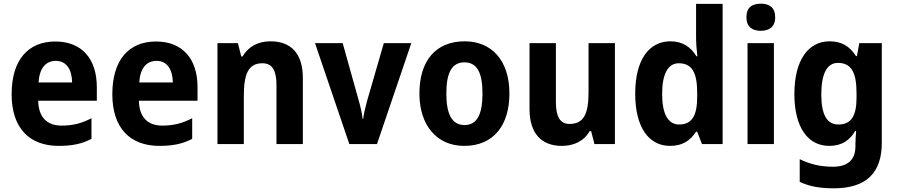

<svg xmlns="http://www.w3.org/2000/svg" viewBox="-20 -781 4868 1041"><path d="M280 -556C134 -556 43 -458 43 -270C43 -86 140 10 298 10C374 10 426 -2 476 -28V-140C422 -112 375 -100 314 -100C232 -100 189 -148 187 -235H505V-308C505 -465 421 -556 280 -556ZM283 -451C341 -451 370 -403 371 -334H189C194 -413 229 -451 283 -451Z M826 -556C680 -556 589 -458 589 -270C589 -86 686 10 844 10C920 10 972 -2 1022 -28V-140C968 -112 921 -100 860 -100C778 -100 735 -148 733 -235H1051V-308C1051 -465 967 -556 826 -556ZM829 -451C887 -451 916 -403 917 -334H735C740 -413 775 -451 829 -451Z M1447 -557C1379 -557 1326 -528 1295 -475H1288L1270 -547H1159V0H1302V-259C1302 -380 1326 -438 1403 -438C1457 -438 1479 -398 1479 -320V0H1622V-358C1622 -493 1556 -557 1447 -557Z M1874 0H2024L2210 -547H2061L1970 -233C1962 -202 1952 -164 1949 -136H1946C1943 -168 1933 -209 1925 -236L1838 -547H1688Z M2742 -274C2742 -456 2643 -557 2500 -557C2341 -557 2254 -450 2254 -274C2254 -102 2348 10 2497 10C2657 10 2742 -103 2742 -274ZM2400 -274C2400 -385 2429 -443 2498 -443C2568 -443 2596 -384 2596 -274C2596 -164 2568 -103 2499 -103C2429 -103 2400 -164 2400 -274Z M3314 -547H3171V-282C3171 -171 3149 -109 3068 -109C3016 -109 2994 -149 2994 -228V-547H2851V-190C2851 -56 2917 10 3026 10C3090 10 3146 -15 3177 -70H3185L3203 0H3314Z M3613 10C3683 10 3724 -21 3754 -67H3760L3786 0H3898V-760H3754V-580C3754 -550 3757 -507 3761 -476H3756C3726 -525 3682 -557 3615 -557C3499 -557 3424 -457 3424 -273C3424 -90 3498 10 3613 10ZM3662 -106C3603 -106 3570 -161 3570 -272C3570 -380 3602 -438 3660 -438C3735 -438 3760 -383 3760 -277V-256C3760 -154 3732 -106 3662 -106Z M4105 -761C4058 -761 4027 -741 4027 -687C4027 -635 4059 -614 4105 -614C4150 -614 4183 -635 4183 -687C4183 -741 4151 -761 4105 -761ZM4176 -547H4033V0H4176Z M4478 -557C4361 -557 4287 -453 4287 -271C4287 -91 4360 10 4476 10C4544 10 4587 -20 4617 -71H4622C4620 -49 4618 -18 4618 1V13C4618 87 4574 123 4497 123C4428 123 4374 110 4316 82V205C4369 230 4426 240 4501 240C4680 240 4761 153 4761 -7V-547H4639L4626 -477H4621C4588 -529 4544 -557 4478 -557ZM4523 -440C4596 -440 4624 -388 4624 -276V-252C4624 -152 4595 -106 4526 -106C4464 -106 4433 -158 4433 -269C4433 -381 4464 -440 4523 -440Z"/></svg>

Font: Noto Sans Devanagari SemiCondensed
Style: Bold
Weight: 700
Width: 4
Designer: Jelle Bosma - Monotype Design Team
Foundry: Monotype Imaging Inc.
Version: Version 2.004